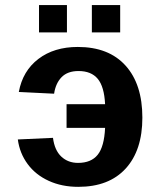

<svg xmlns="http://www.w3.org/2000/svg" viewBox="-20 -722 640 752"><path d="M49.8 -175.8 187.5 -182.1Q193.8 -133.3 220.2 -108.6Q246.6 -84 285.6 -84Q336.9 -84 362.5 -115.7Q388.2 -147.5 391.6 -221.2H240.7V-314H391.6Q388.2 -382.8 362.8 -413.3Q337.4 -443.8 287.6 -443.8Q244.6 -443.8 221.2 -419.7Q197.8 -395.5 191.9 -355L53.7 -361.8Q68.8 -444.3 130.4 -491.2Q191.9 -538.1 284.7 -538.1Q405.8 -538.1 471.7 -465.1Q537.6 -392.1 537.6 -261.2Q537.6 -133.3 472.2 -61.8Q406.7 9.8 286.6 9.8Q222.2 9.8 170.9 -13.7Q119.6 -37.1 88.4 -79.3Q57.1 -121.6 49.8 -175.8ZM339.8 -595.2V-702.1H450.7V-595.2ZM132.8 -595.2V-702.1H242.2V-595.2Z"/></svg>

Font: Liberation Mono
Style: Bold
Weight: 700
Monospace: yes
Designer: Steve Matteson
Foundry: Ascender Corporation
Version: Version 2.1.5